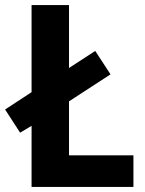

<svg xmlns="http://www.w3.org/2000/svg" viewBox="-30 -734 570 754"><path d="M94 0H494V-124H241V-336L404 -442L344 -534L241 -467V-714H94V-372L-10 -304L49 -213L94 -240Z"/></svg>

Font: Noto Sans Georgian SemiCondensed Bold
Style: Regular
Weight: 700
Width: 4
Designer: Monotype Design Team, Akaki Razmadze
Foundry: Google LLC
Version: Version 2.005